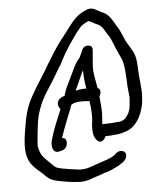

<svg xmlns="http://www.w3.org/2000/svg" viewBox="-55 -690 699 872"><g transform="rotate(-5 295.0 -254.0)"><path d="M522 -162C521 -158 520 -155 517 -152V-151L516 -150C505 -130 491 -120 464 -120H462C453 -118 425 -117 415 -117C409 -117 404 -117 398 -116C398 -125 400 -138 400 -146C404 -182 398 -212 396 -243C405 -258 406 -277 391 -282C387 -308 380 -337 378 -363C377 -385 381 -418 383 -444L384 -459V-460C384 -472 374 -478 364 -478C354 -478 343 -474 337 -461V-460C332 -449 322 -426 319 -423C300 -404 290 -375 279 -354C270 -336 259 -313 251 -296C245 -284 243 -271 238 -259C233 -259 224 -254 224 -254C196 -240 204 -211 215 -202C198 -160 178 -115 165 -70C156 -41 160 -11 184 -9C191 -9 201 -12 207 -14C237 -22 238 -73 210 -69C218 -94 232 -130 241 -153L261 -203V-204C263 -209 264 -213 266 -217L278 -223C291 -227 305 -228 319 -228C328 -228 339 -226 350 -226C351 -224 349 -223 349 -221V-220L350 -219C354 -194 356 -165 354 -138C348 -100 348 -60 371 -43C381 -33 398 -38 408 -61C422 -61 440 -62 455 -64C470 -64 490 -70 504 -75C548 -91 573 -135 584 -184C587 -195 587 -204 588 -212C592 -245 588 -268 586 -295C585 -305 583 -320 582 -340C580 -386 580 -415 558 -447C548 -466 538 -478 531 -496V-497L518 -526C513 -537 509 -545 502 -555C488 -578 476 -606 448 -620C442 -623 433 -625 431 -629C420 -631 412 -643 391 -644C381 -645 370 -640 354 -632C316 -613 292 -575 267 -542C235 -504 206 -460 180 -415H179C154 -368 121 -324 95 -276C64 -223 55 -177 44 -105C33 -30 37 11 70 48C78 57 92 69 111 85C137 113 148 117 182 124C196 127 244 135 263 135C287 138 312 133 333 124L351 118C370 113 387 104 403 101H405L406 100C423 94 458 78 473 66C478 62 490 54 493 39C497 23 486 12 471 12C456 12 448 21 442 27C424 41 396 49 372 57L354 63C335 69 315 79 296 79C291 80 286 80 278 80C261 78 217 72 203 69C174 63 171 63 149 40C119 10 105 2 97 -43C97 -63 106 -156 114 -182C128 -231 144 -262 168 -298C189 -329 209 -364 228 -396L230 -397C250 -439 272 -475 298 -512L320 -543C329 -554 336 -562 341 -568C345 -572 371 -588 376 -588C381 -588 385 -585 391 -582C393 -580 421 -567 421 -567C441 -556 446 -536 462 -514C476 -493 485 -460 498 -434L509 -410C524 -384 525 -322 527 -277C528 -259 531 -246 532 -228L530 -203C529 -194 529 -186 528 -181C526 -174 525 -167 523 -164ZM292 -282C299 -297 310 -320 317 -337L328 -361C329 -363 330 -364 332 -367C332 -338 335 -312 340 -284H332C318 -284 304 -282 290 -279C290 -279 292 -280 292 -282Z"/></g></svg>

Font: Stray Cat
Style: BdCnObl
Weight: 700
Version: Version 1.0